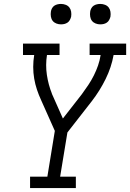

<svg xmlns="http://www.w3.org/2000/svg" viewBox="-20 -957 662 977"><path d="M133 0V-58H221L259 -291L189 -448Q177 -474 168 -501Q159 -528 154 -557Q149 -586 149 -616.5Q149 -647 154 -677H97V-735H283V-677H219Q211 -626 218.5 -576Q226 -526 244 -481V-480Q245 -478 246 -475.5Q247 -473 248 -471L300 -354L396 -477Q413 -500 429 -524Q445 -548 457.5 -573Q470 -598 479 -624Q488 -650 492 -677H436V-735H622V-677H558Q547 -615 517.5 -555Q488 -495 447 -442L323 -283L286 -58H366V0ZM490 -833Q478 -833 466.5 -837.5Q455 -842 448 -851Q441 -860 439 -872.5Q437 -885 439 -898Q440 -906 444.5 -914.5Q449 -923 456.5 -928Q464 -933 473 -935Q482 -937 490 -937Q503 -937 514.5 -932.5Q526 -928 533 -919Q540 -910 542 -897.5Q544 -885 542 -872Q540 -864 535.5 -855.5Q531 -847 523.5 -842Q516 -837 507.5 -835Q499 -833 490 -833ZM290 -833Q278 -833 266.5 -837.5Q255 -842 248 -851Q241 -860 239 -872.5Q237 -885 239 -898Q240 -906 244.5 -914.5Q249 -923 256.5 -928Q264 -933 273 -935Q282 -937 290 -937Q303 -937 314.5 -932.5Q326 -928 333 -919Q340 -910 342 -897.5Q344 -885 342 -872Q340 -864 335.5 -855.5Q331 -847 323.5 -842Q316 -837 307.5 -835Q299 -833 290 -833Z"/></svg>

Font: Iosevka Curly Slab LtEx
Style: Italic
Weight: 300
Width: 7
Italic angle: -9°
Monospace: yes
Designer: Belleve Invis
Foundry: Belleve Invis
Version: Version 11.1.0; ttfautohint (v1.8.3)